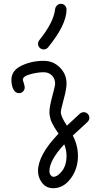

<svg xmlns="http://www.w3.org/2000/svg" viewBox="-20 -650 530 1010"><path d="M300 -630Q313 -630 321.5 -621Q330 -612 330 -600Q330 -520 233 -401Q224 -390 210 -390Q197 -390 188.5 -399Q180 -408 180 -420Q180 -430 187 -439Q263 -533 270 -603Q272 -614 280.5 -622Q289 -630 300 -630ZM240 250Q240 264 247 272Q254 280 260 280Q283 280 306.5 249.5Q330 219 330 170Q330 140 318 109Q240 193 240 250ZM420 -60Q432 -60 441 -51.5Q450 -43 450 -30Q450 -18 440 -8Q400 28 363 63Q390 115 390 170Q390 238 352 289Q314 340 260 340Q223 340 201.5 312Q180 284 180 250Q180 165 288 53Q287 52 277.5 37.5Q268 23 266 19.5Q264 16 257 3Q250 -10 247.5 -17.5Q245 -25 242.5 -37Q240 -49 240 -60Q240 -88 255 -143Q270 -198 270 -210Q270 -236 253 -253Q236 -270 210 -270Q178 -270 139 -259.5Q100 -249 100 -230Q100 -228 105 -213Q110 -198 110 -190Q110 -178 101.5 -169Q93 -160 80 -160Q60 -160 50 -181Q40 -202 40 -230Q40 -279 93 -304.5Q146 -330 210 -330Q260 -330 295 -295Q330 -260 330 -210Q330 -182 315 -127Q300 -72 300 -60Q300 -37 332 11Q354 -10 400 -52Q410 -60 420 -60Z"/></svg>

Font: Pecita
Style: Book
Weight: 400
Width: 7
Version: Version 4.3